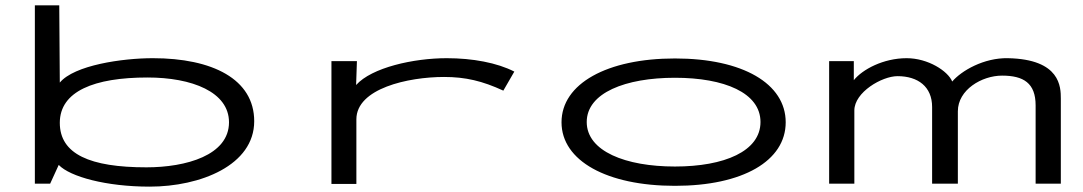

<svg xmlns="http://www.w3.org/2000/svg" viewBox="-20 -685 4040 716"><path d="M538 11C728 11 928 -69 928 -233C928 -390 772 -468 550 -468C436 -468 257 -442 203 -377L201 -665H110V0H167L199 -70C241 -26 376 11 538 11ZM526 -61C316 -61 203 -110 203 -227C203 -345 332 -396 530 -396C696 -396 834 -342 834 -229C834 -106 674 -61 526 -61Z M1216 1H1309V-240C1309 -355 1502 -398 1636 -398C1716 -398 1779 -383 1857 -347L1898 -418C1834 -451 1742 -468 1646 -468C1522 -468 1366 -433 1308 -368L1311 -457H1216Z M2497 8C2750 8 2910 -85 2910 -229C2910 -373 2750 -467 2497 -467C2244 -467 2074 -373 2074 -229C2074 -85 2244 8 2497 8ZM2497 -64C2313 -64 2168 -121 2168 -230C2168 -339 2313 -395 2497 -395C2681 -395 2816 -339 2816 -230C2816 -121 2681 -64 2497 -64Z M3072 0H3166V-273C3166 -341 3269 -401 3327 -401C3403 -401 3456 -362 3456 -286V0H3552V-270C3552 -350 3641 -403 3717 -403C3797 -403 3842 -375 3842 -292V0H3936V-317C3936 -360 3935 -464 3739 -468C3649 -470 3565 -421 3531 -381C3515 -420 3441 -468 3361 -468C3274 -468 3196 -426 3164 -386V-457H3072Z"/></svg>

Font: Inconsolata UltraExpanded
Style: Regular
Weight: 400
Width: 9
Monospace: yes
Designer: Raph Levien, Cyreal, Brenton Simpson
Foundry: Raph Levien, Cyreal, Google
Version: Version 3.100